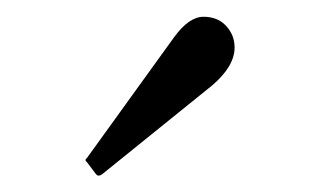

<svg xmlns="http://www.w3.org/2000/svg" viewBox="-20 -729 382 229"><path d="M84 -535.2Q82 -537.1 82 -538.1Q82 -539.1 84 -541L188 -685.1Q205.6 -709 222.7 -709Q239.7 -709 249.8 -698Q259.8 -687 259.8 -672.4Q259.8 -649.9 232.9 -627L101.6 -521Q99.1 -519.5 97.7 -519.5Q96.2 -519.5 94.7 -521Z"/></svg>

Font: Cardo-Italic
Style: Italic
Weight: 400
Italic angle: -12°
Designer: David J. Perry
Foundry: David J. Perry
Version: Version 0.991